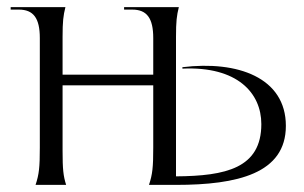

<svg xmlns="http://www.w3.org/2000/svg" viewBox="-20 -520 854 540"><path d="M80 0H166C158 -25 156 -45 156 -95V-280H411V-105C411 -50 409 -30 399 0H475C648 0 784 -32 784 -166C784 -302 648 -350 493 -331V-327C648 -334 715 -258 715 -171C715 -47 615 -25 475 -24V-416C475 -460 477 -476 483 -500H329V-493H352C393 -493 411 -469 411 -413V-310H156V-416C156 -460 158 -476 164 -500H10V-493H33C74 -493 92 -469 92 -413V-105C92 -50 90 -30 80 0Z"/></svg>

Font: Sinistre
Style: Regular
Weight: 400
Designer: Jules Durand
Foundry: Collletttivo
Version: Version 69.420;Glyphs 3.2 (3217)